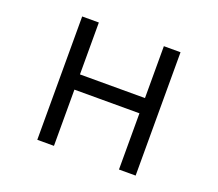

<svg xmlns="http://www.w3.org/2000/svg" viewBox="-124 -930 1248 1100"><g transform="rotate(20 500.0 -380.0)"><path d="M301.8 -439.5H698.2V-755.9H799.8V-3.9H698.2V-346.7H301.8V-3.9H200.2V-755.9H301.8Z"/></g></svg>

Font: MotoyaLCedar
Style: W3 mono
Weight: 400
Version: Version 1.01